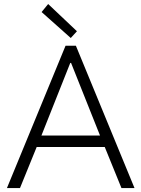

<svg xmlns="http://www.w3.org/2000/svg" viewBox="-20 -951 715 971"><path d="M311.5 -719.7H363.8L660.2 0H594.2L509.8 -207.5H165.5L81.1 0H15.1ZM190.4 -890.1 223.6 -930.7 369.1 -793 337.9 -758.8ZM485.8 -265.6 339.4 -632.8H335.4L189.5 -265.6Z"/></svg>

Font: Reddit Sans Light
Style: Regular
Weight: 300
Designer: Stephen Hutchings
Foundry: Reddit
Version: Version 1.013